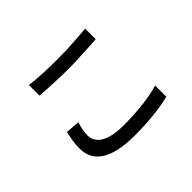

<svg xmlns="http://www.w3.org/2000/svg" viewBox="-145 -985 1289 1289"><g transform="rotate(-45 500.0 -340.5)"><path d="M768 -612V-712C718 -708 656 -703 591 -700H580C575 -699 570 -699 564 -699H554C534 -698 514 -698 495 -698C393 -698 306 -702 233 -711V-611C242 -610 252 -610 261 -609L270 -608C338 -604 409 -600 496 -600C521 -600 548 -601 575 -601L585 -602C653 -604 720 -609 768 -612ZM830 -4V-110C749 -85 628 -70 491 -70C338 -70 272 -122 272 -193C272 -228 279 -262 291 -300L191 -308C182 -269 172 -223 172 -169C172 -38 280 31 495 31C636 31 752 17 830 -4Z"/></g></svg>

Font: Glow Sans SC Normal Medium
Style: Regular
Weight: 600
Designer: Ryoko NISHIZUKA (kana, bopomofo & ideographs); Paul D. Hunt (Latin, Greek & Cyrillic); Sandoll Communications, Soo-young
Version: Version 0.93